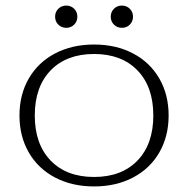

<svg xmlns="http://www.w3.org/2000/svg" viewBox="-20 -660 676 690"><path d="M50 -245Q50 -320 83.5 -378Q117 -436 178 -468Q239 -500 318 -500Q397 -500 458 -468Q519 -436 552.5 -378Q586 -320 586 -245Q586 -170 552.5 -112Q519 -54 458 -22Q397 10 318 10Q239 10 178 -22Q117 -54 83.5 -112Q50 -170 50 -245ZM531 -245Q531 -348 474 -407Q417 -466 318 -466Q219 -466 162 -407Q105 -348 105 -245Q105 -142 162 -83Q219 -24 318 -24Q417 -24 474 -83Q531 -142 531 -245ZM178 -600Q178 -617 189.5 -628.5Q201 -640 218 -640Q235 -640 246.5 -628.5Q258 -617 258 -600Q258 -583 246.5 -571.5Q235 -560 218 -560Q201 -560 189.5 -571.5Q178 -583 178 -600ZM378 -600Q378 -617 389.5 -628.5Q401 -640 418 -640Q435 -640 446.5 -628.5Q458 -617 458 -600Q458 -583 446.5 -571.5Q435 -560 418 -560Q401 -560 389.5 -571.5Q378 -583 378 -600Z"/></svg>

Font: Fahkwang ExtraLight
Style: Regular
Weight: 275
Designer: Suppakit Chalermlarp | Katatrad Co.,Ltd.
Foundry: Cadson Demak Co.,Ltd.
Version: Version 1.000; ttfautohint (v1.6)